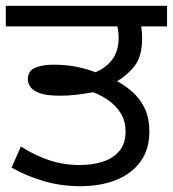

<svg xmlns="http://www.w3.org/2000/svg" viewBox="-27 -642 596 662"><path d="M250 0Q183 0 122.5 -18Q62 -36 13 -64L45 -137Q93 -106 143 -89.5Q193 -73 248 -73Q292 -73 327.5 -84.5Q363 -96 384.5 -121.5Q406 -147 406 -189Q406 -222 392 -247Q378 -272 353 -291.5Q328 -311 294 -324Q272 -320 242 -316Q212 -312 181 -312Q135 -312 111 -320.5Q87 -329 78 -342Q69 -355 69 -369Q69 -398 94.5 -408.5Q120 -419 157 -419Q197 -419 232.5 -412.5Q268 -406 302 -393Q337 -407 359.5 -436Q382 -465 382 -512Q382 -526 379.5 -542.5Q377 -559 370 -578L414 -551H-7V-622H549V-551H424L455 -576Q459 -560 461 -542.5Q463 -525 463 -511Q463 -449 438.5 -416.5Q414 -384 377 -362Q410 -344 435 -320Q460 -296 474 -264Q488 -232 488 -188Q488 -127 457.5 -85Q427 -43 373.5 -21.5Q320 0 250 0Z"/></svg>

Font: ugurmukhi85
Style: Book
Weight: 400
Designer: Jelle Bosma - Monotype Design Team
Foundry: Monotype Imaging Inc.
Version: Version 2.003